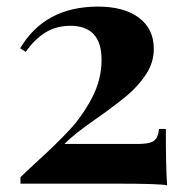

<svg xmlns="http://www.w3.org/2000/svg" viewBox="-20 -551 563 576"><path d="M441.4 -404.3Q441.4 -363.3 418 -327.9Q394.5 -292.5 361.6 -264.9Q328.6 -237.3 273.4 -198.2Q200.2 -147.5 173.3 -119.1H390.1Q417.5 -119.1 430.7 -123.3Q443.8 -127.4 449.2 -136.5Q454.6 -145.5 457 -164.1H477.5Q477.5 -45.9 481.4 4.9Q459 0 332.5 0H41.5V-19.5Q54.2 -32.2 91.3 -66.4Q148.9 -118.7 188 -160.6Q227.1 -202.6 255.9 -257.3Q284.7 -312 284.7 -371.6Q284.7 -473.6 190.9 -473.6Q149.4 -473.6 116.9 -453.9Q84.5 -434.1 57.1 -395.5L40.5 -406.2Q114.7 -531.2 273.9 -531.2Q352.1 -531.2 396.7 -497.8Q441.4 -464.4 441.4 -404.3Z"/></svg>

Font: TypoPRO Playfair Display SC
Style: Bold
Weight: 700
Designer: Claus Eggers Sørensen
Foundry: Claus Eggers Sørensen
Version: Version 1.004;PS 001.004;hotconv 1.0.70;makeotf.lib2.5.58329